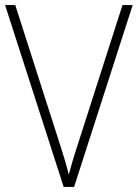

<svg xmlns="http://www.w3.org/2000/svg" viewBox="-20 -734 541 754"><path d="M501 -714 271 0H230L0 -714H40L217 -162Q227 -131 235.5 -102.5Q244 -74 250 -48Q257 -74 265 -101.5Q273 -129 284 -162L461 -714Z"/></svg>

Font: Noto Sans Telugu SemiCondensed ExtraLight
Style: Regular
Weight: 200
Width: 4
Designer: Jelle Bosma - Monotype Design Team
Foundry: Monotype Imaging Inc.
Version: Version 2.005; ttfautohint (v1.8.4.7-5d5b)